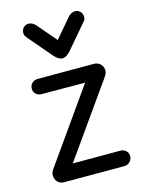

<svg xmlns="http://www.w3.org/2000/svg" viewBox="-118 -855 702 927"><g transform="rotate(-15 233.0 -392.0)"><path d="M85 0Q67 0 55 -11.5Q43 -23 41 -40Q39 -57 49 -72L339 -483L371 -438L91 -439Q74 -439 62.5 -449.5Q51 -460 51 -476Q51 -493 62.5 -504Q74 -515 91 -515H371Q390 -515 402.5 -503.5Q415 -492 417 -475.5Q419 -459 408 -443L118 -33L85 -77H386Q403 -77 414.5 -66.5Q426 -56 426 -40Q426 -24 414.5 -12Q403 0 386 0ZM117 -784Q127 -784 136 -779Q145 -774 152 -766L258 -642H208L314 -766Q321 -774 330 -779Q339 -784 349 -784Q364 -784 374.5 -773.5Q385 -763 385 -747Q385 -741 383.5 -735.5Q382 -730 377 -725L272 -602Q263 -592 253 -586Q243 -580 233 -580Q223 -580 213 -586Q203 -592 194 -602L89 -725Q85 -730 83 -735.5Q81 -741 81 -747Q81 -763 91.5 -773.5Q102 -784 117 -784Z"/></g></svg>

Font: National Park
Style: Regular
Weight: 400
Designer: Andrea Herstowski, Ben Hoepner
Version: Version 1.009